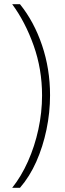

<svg xmlns="http://www.w3.org/2000/svg" viewBox="-20 -735 309 913"><path d="M218 -282Q218 -200 201 -118.5Q184 -37 152.5 34Q121 105 75 158H38Q81 104 113 32.5Q145 -39 162.5 -120Q180 -201 180 -281Q180 -406 140 -518.5Q100 -631 38 -715H75Q142 -632 180 -519.5Q218 -407 218 -282Z"/></svg>

Font: Noto Sans Lao Looped ExtraCondensed ExtraLight
Style: Regular
Weight: 200
Width: 2
Designer: Mark Frömberg, Ben Mitchell
Foundry: The Fontpad Ltd
Version: Version 1.002; ttfautohint (v1.8.4.7-5d5b)